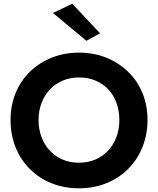

<svg xmlns="http://www.w3.org/2000/svg" viewBox="-20 -998 851 1036"><path d="M370 -978 520 -818 446 -778 266 -928ZM37 -350Q37 -430 64.5 -496.5Q92 -563 142 -611.5Q192 -660 259.5 -687Q327 -714 406 -714Q486 -714 553 -687Q620 -660 670.5 -611.5Q721 -563 748.5 -496.5Q776 -430 776 -350Q776 -272 748.5 -204Q721 -136 671.5 -86.5Q622 -37 554.5 -9.5Q487 18 406 18Q325 18 257.5 -9.5Q190 -37 140.5 -86.5Q91 -136 64 -203.5Q37 -271 37 -350ZM188 -350Q188 -301 204 -258.5Q220 -216 249 -185Q278 -154 318 -137Q358 -120 406 -120Q454 -120 494 -137Q534 -154 563 -185Q592 -216 608 -258Q624 -300 624 -350Q624 -399 609 -441.5Q594 -484 565 -515Q536 -546 496 -563Q456 -580 407 -580Q358 -580 318 -563Q278 -546 249 -515Q220 -484 204 -442Q188 -400 188 -350Z"/></svg>

Font: Venryn Sans SemiBold
Style: Regular
Weight: 600
Designer: Owen Earl, indestructible type* (font) & Cristiano Sobral (main changes)
Version: Version 3.60;October 28, 2020;FontCreator 13.0.0.2681 64-bit